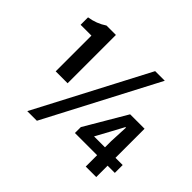

<svg xmlns="http://www.w3.org/2000/svg" viewBox="-167 -991 1242 1242"><g transform="rotate(45 454.5 -370.0)"><path d="M266 -298H157V-625H58V-693Q125 -703 180 -740H266ZM611 -754H699L297 14H209ZM630 -176H730V-232L736 -362H731L683 -273ZM892 -176V-104H826V0H730V-104H527V-158L694 -442H826V-176Z"/></g></svg>

Font: Noto Sans Korean Bold
Style: Bold
Weight: 700
Designer: Ryoko NISHIZUKA  (kana & ideographs); Paul D. Hunt (Latin, Greek & Cyrillic); Wenlong ZHANG  (bopomofo); Sandoll Communi
Foundry: Adobe Systems Incorporated
Version: Version 1.000;PS 1;hotconv 1.0.78;makeotf.lib2.5.61930